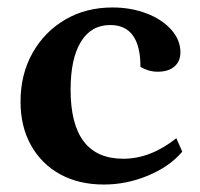

<svg xmlns="http://www.w3.org/2000/svg" viewBox="-20 -482 536 514"><path d="M258 12Q191 12 141 -15.5Q91 -43 63 -93Q35 -143 35 -210Q35 -283 67 -340Q99 -397 154.5 -429.5Q210 -462 281 -462Q331 -462 372.5 -446Q414 -430 438.5 -402.5Q463 -375 463 -342Q463 -318 447 -304Q431 -290 402 -290Q378 -290 356 -303Q356 -415 275 -415Q224 -415 196.5 -370Q169 -325 169 -242Q169 -57 310 -57Q383 -57 452 -112L468 -76Q434 -36 376.5 -12Q319 12 258 12Z"/></svg>

Font: Petrona
Style: Bold
Weight: 700
Designer: Ringo R. Seeber
Foundry: Ringo R. Seeber
Version: Version 2.001; ttfautohint (v1.8.3)